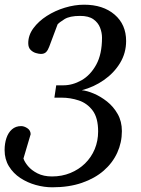

<svg xmlns="http://www.w3.org/2000/svg" viewBox="-29 -608 601 821"><path d="M194.8 192.9Q159.7 192.9 123.8 182.9Q87.9 172.9 57.9 153.1Q27.8 133.3 9.3 103.3Q-9.3 73.2 -9.3 33.7Q-9.3 5.9 -1.5 -17.6Q6.3 -41 22.2 -54.9Q38.1 -68.8 61.5 -68.8Q74.2 -68.8 87.9 -59.8Q101.6 -50.8 102.1 -34.2L71.3 69.8Q75.7 84 90.6 102.1Q105.5 120.1 131.3 133.3Q157.2 146.5 193.4 146.5Q235.8 146.5 271.7 131.8Q307.6 117.2 334.5 91.1Q361.3 64.9 376 29.8Q390.6 -5.4 390.6 -45.9Q390.6 -104 367.2 -135.3Q343.8 -166.5 307.9 -178.5Q272 -190.4 234.4 -190.4H203.6L211.4 -243.2H242.2Q281.2 -243.2 319.3 -264.6Q357.4 -286.1 382.3 -331.1Q407.2 -376 407.2 -446.8Q407.2 -468.3 398.9 -489.7Q390.6 -511.2 370.4 -525.6Q350.1 -540 313.5 -540Q269 -540 246.8 -526.1Q224.6 -512.2 217.3 -503.9L181.6 -408.7Q176.3 -394 168.5 -385.7Q160.6 -377.4 146 -377.4Q137.7 -377.4 124.8 -381.1Q111.8 -384.8 101.8 -394.8Q91.8 -404.8 91.8 -423.3Q91.8 -457.5 113.8 -487.3Q135.7 -517.1 171.1 -539.8Q206.5 -562.5 248.5 -575.2Q290.5 -587.9 330.6 -587.9Q411.6 -587.9 460.9 -545.7Q510.3 -503.4 510.3 -432.6Q510.3 -381.3 484.4 -338.6Q458.5 -295.9 415.5 -265.9Q372.6 -235.8 320.8 -222.2Q342.8 -220.2 371.8 -208Q400.9 -195.8 428.5 -174.1Q456.1 -152.3 474.1 -120.6Q492.2 -88.9 492.2 -47.4Q492.2 1.5 472.4 44.9Q452.6 88.4 414.6 121.6Q376.5 154.8 321.3 173.8Q266.1 192.9 194.8 192.9Z"/></svg>

Font: Gelasio
Style: Italic
Weight: 400
Italic angle: -8.5°
Designer: Eben Sorkin
Foundry: Eben Sorkin
Version: Version 1.008